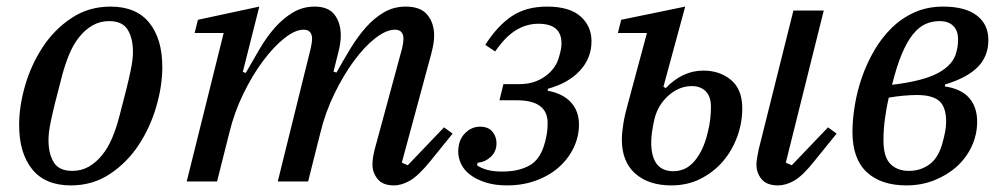

<svg xmlns="http://www.w3.org/2000/svg" viewBox="-20 -550 3046 582"><path d="M199 -32Q227 -32 249.5 -45Q272 -58 290 -80.5Q308 -103 320.5 -133Q333 -163 342 -198Q355 -247 363 -279.5Q371 -312 375.5 -333.5Q380 -355 381.5 -368.5Q383 -382 383 -393Q383 -434 367 -460Q351 -486 311 -486Q283 -486 260.5 -473Q238 -460 220 -437.5Q202 -415 189.5 -384.5Q177 -354 168 -320Q155 -271 147 -238.5Q139 -206 134.5 -184.5Q130 -163 128.5 -149.5Q127 -136 127 -125Q127 -84 143 -58Q159 -32 199 -32ZM195 12Q117 12 77.5 -37Q38 -86 38 -171Q38 -229 56.5 -292Q75 -355 110 -408Q145 -461 197 -495.5Q249 -530 315 -530Q393 -530 432.5 -481Q472 -432 472 -347Q472 -289 453.5 -226Q435 -163 400 -110Q365 -57 313 -22.5Q261 12 195 12Z M1174 12Q1140 12 1124.5 -7.5Q1109 -27 1109 -51Q1109 -62 1111 -74.5Q1113 -87 1116 -98L1199 -404Q1201 -413 1202 -420Q1203 -427 1203 -432Q1203 -460 1177 -460Q1151 -460 1118 -434.5Q1085 -409 1053 -365.5Q1021 -322 993.5 -265.5Q966 -209 951 -147L914 0H822L922 -404Q924 -413 925 -420Q926 -427 926 -432Q926 -460 900 -460Q875 -460 842.5 -434.5Q810 -409 777.5 -365.5Q745 -322 717.5 -265.5Q690 -209 675 -147L638 0H546L658 -450H570L580 -490L766 -530L716 -332L725 -329Q746 -366 767.5 -402.5Q789 -439 814 -467Q839 -495 868.5 -512.5Q898 -530 934 -530Q975 -530 994 -505.5Q1013 -481 1013 -442Q1013 -421 1006 -393L991 -333L1000 -330Q1021 -368 1043 -404Q1065 -440 1090 -468Q1115 -496 1144.5 -513Q1174 -530 1210 -530Q1255 -530 1275.5 -505Q1296 -480 1296 -442Q1296 -429 1293.5 -415Q1291 -401 1287 -386L1198 -57L1216 -49L1326 -164L1352 -145L1284 -61Q1249 -18 1223.5 -3Q1198 12 1174 12Z M1517 12Q1480 12 1452 3Q1424 -6 1405.5 -20Q1387 -34 1378 -52.5Q1369 -71 1369 -90Q1369 -125 1389 -145.5Q1409 -166 1435 -166Q1460 -166 1472.5 -151Q1485 -136 1485 -116Q1485 -90 1467 -74Q1449 -58 1428 -57L1426 -49Q1437 -41 1455.5 -35.5Q1474 -30 1503 -30Q1553 -30 1586 -49Q1619 -68 1632 -119Q1636 -134 1638 -147.5Q1640 -161 1640 -177Q1640 -246 1547 -246H1494L1506 -295H1555Q1600 -295 1633 -319Q1666 -343 1675 -379Q1679 -393 1680.5 -401.5Q1682 -410 1682 -419Q1682 -478 1612 -478Q1576 -478 1544 -458.5Q1512 -439 1481 -394L1451 -414Q1488 -472 1531.5 -501Q1575 -530 1638 -530Q1706 -530 1739.5 -500.5Q1773 -471 1773 -425Q1773 -374 1738 -336Q1703 -298 1641 -281L1640 -275Q1685 -267 1710 -240.5Q1735 -214 1735 -172Q1735 -136 1719 -102.5Q1703 -69 1674.5 -43.5Q1646 -18 1605.5 -3Q1565 12 1517 12Z M2015 12Q1946 12 1905.5 -24Q1865 -60 1865 -127Q1865 -147 1869.5 -175Q1874 -203 1884 -238L1941 -450H1853L1863 -490L2057 -530L1991 -287L1998 -283Q2049 -336 2112 -336Q2162 -336 2196 -307.5Q2230 -279 2230 -222Q2230 -177 2214.5 -135Q2199 -93 2171 -60.5Q2143 -28 2103.5 -8Q2064 12 2015 12ZM2339 12Q2304 12 2288.5 -7Q2273 -26 2273 -51Q2273 -62 2275.5 -74.5Q2278 -87 2280 -98L2385 -518H2477L2362 -57L2380 -49L2490 -164L2516 -145L2448 -61Q2413 -17 2387.5 -2.5Q2362 12 2339 12ZM2021 -31Q2036 -31 2051 -36.5Q2066 -42 2079.5 -55.5Q2093 -69 2105 -91.5Q2117 -114 2125 -147Q2131 -171 2133 -189.5Q2135 -208 2135 -227Q2135 -257 2119.5 -273Q2104 -289 2077 -289Q2039 -289 2007 -261Q1975 -233 1964 -190Q1959 -168 1956.5 -150.5Q1954 -133 1954 -119Q1954 -31 2021 -31Z M2728 12Q2650 12 2607 -28.5Q2564 -69 2564 -150Q2564 -187 2571 -230Q2578 -273 2592.5 -315Q2607 -357 2629.5 -396Q2652 -435 2682.5 -465Q2713 -495 2752 -512.5Q2791 -530 2839 -530Q2906 -530 2941 -503Q2976 -476 2976 -429Q2976 -379 2943.5 -346.5Q2911 -314 2845 -294L2844 -288Q2893 -281 2917.5 -253.5Q2942 -226 2942 -181Q2942 -142 2925.5 -106.5Q2909 -71 2880 -45Q2851 -19 2812 -3.5Q2773 12 2728 12ZM2735 -32Q2771 -32 2798.5 -52.5Q2826 -73 2838 -121Q2842 -135 2845 -151Q2848 -167 2848 -181Q2848 -225 2827.5 -243.5Q2807 -262 2759 -262Q2742 -262 2719 -260Q2696 -258 2674 -254Q2667 -224 2662.5 -190.5Q2658 -157 2658 -125Q2658 -74 2679 -53Q2700 -32 2735 -32ZM2828 -486Q2805 -486 2785 -477Q2765 -468 2747 -445.5Q2729 -423 2713.5 -386Q2698 -349 2684 -293Q2778 -304 2824 -329Q2870 -354 2879 -392Q2882 -403 2883 -411.5Q2884 -420 2884 -432Q2884 -457 2869.5 -471.5Q2855 -486 2828 -486Z"/></svg>

Font: IBM Plex Serif Text
Style: Italic
Weight: 450
Italic angle: -14°
Designer: Mike Abbink, Paul van der Laan, Pieter van Rosmalen
Foundry: Bold Monday
Version: Version 3.001